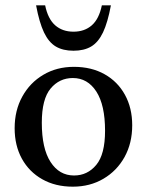

<svg xmlns="http://www.w3.org/2000/svg" viewBox="-20 -690 551 721"><path d="M253.5 11Q188 11 138.8 -16.8Q89.5 -44.5 62.2 -94Q35 -143.5 35 -208.5Q35 -275.5 63.8 -327.5Q92.5 -379.5 142.8 -409.2Q193 -439 257.5 -439Q323.5 -439 372.8 -411.2Q422 -383.5 449.2 -334Q476.5 -284.5 476.5 -219.5Q476.5 -152.5 447.8 -100.5Q419 -48.5 368.5 -18.8Q318 11 253.5 11ZM258 -31Q308.5 -31 341.5 -70.8Q374.5 -110.5 374.5 -199Q374.5 -295.5 341.8 -346.2Q309 -397 253.5 -397Q203 -397 170 -357.5Q137 -318 137 -229Q137 -132.5 169.8 -81.8Q202.5 -31 258 -31ZM256 -571Q297.5 -571 324.8 -595Q352 -619 362.5 -670H396.5Q384.5 -605.5 366.8 -568.2Q349 -531 322.2 -515.2Q295.5 -499.5 256 -499.5Q216.5 -499.5 189.8 -515.2Q163 -531 145.2 -568.2Q127.5 -605.5 115.5 -670H149.5Q160 -619 187.2 -595Q214.5 -571 256 -571Z"/></svg>

Font: Newsreader Text Medium
Style: Regular
Weight: 500
Designer: Hugues Gentile
Foundry: Production Type
Version: Version 1.001